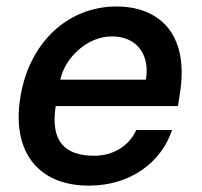

<svg xmlns="http://www.w3.org/2000/svg" viewBox="-20 -573 636 604"><path d="M259.6 11C390.6 11 487.6 -62.5 521.3 -164.1H408.7C385.7 -112.9 335.2 -83.1 276.6 -83.1C185.7 -83.1 137.8 -126.1 155.2 -239.3H539.8L545.8 -277.7C577.1 -472.3 475.5 -552.6 346.2 -552.6C192.5 -552.6 71.7 -437.5 44.4 -269.2C15.6 -99.1 97.3 11 259.6 11ZM169.7 -322.4C184.3 -391 253.9 -458.5 332 -458.5C410.5 -458.5 452.4 -400.9 438.9 -322.4Z"/></svg>

Font: Magic Ui Pro Semi Bold
Style: Italic
Weight: 600
Italic angle: -9.39999°
Designer: Stefan Endress, Andreas Faust
Version: Version 1.000;FEAKit 1.0